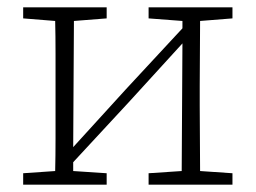

<svg xmlns="http://www.w3.org/2000/svg" viewBox="-20 -502 695 522"><path d="M384 -452V-482H612V-452L524 -445Q524 -405 523.5 -356.5Q523 -308 523 -268V-214Q523 -174 523.5 -126Q524 -78 524 -37L612 -31V0H384V-31L474 -37L476 -384L330 -224L179 -61V-37L270 -31V0H43V-31L130 -37Q131 -78 131 -126Q131 -174 131 -214V-268Q131 -308 131 -356.5Q131 -405 130 -445L43 -452V-482H270V-452L181 -445L179 -102L322 -259L476 -425V-445Z"/></svg>

Font: Source Serif 4 SmText Light
Style: Regular
Weight: 300
Designer: Frank Grießhammer
Foundry: Adobe
Version: Version 4.005;hotconv 1.1.0;makeotfexe 2.6.0